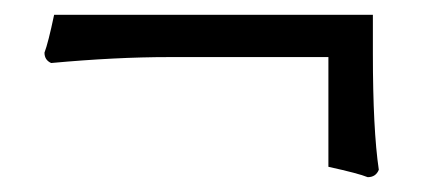

<svg xmlns="http://www.w3.org/2000/svg" viewBox="-20 -368 577 259"><path d="M483 -348V-296Q483 -193 491 -139Q487 -129 476 -129Q464 -134 423 -143V-291H208Q136 -291 49 -283Q40 -287 40 -297Q45 -310 53 -348Z"/></svg>

Font: Rosarivo
Style: Regular
Weight: 400
Designer: Pablo Ugerman
Foundry: Pablo Ugerman
Version: Version 1.003